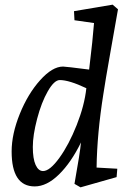

<svg xmlns="http://www.w3.org/2000/svg" viewBox="-20 -790 572 825"><path d="M129 11Q30 11 30 -139Q30 -214 65 -300.5Q100 -387 152.5 -445.5Q205 -504 251 -504Q262 -504 363 -491Q379 -623 384 -691L300 -703L298 -742L464 -770L487 -750Q477 -693 454.5 -566Q432 -439 424 -385Q397 -215 395 -70L484 -65L481 -29L326 15L300 0Q324 -134 328 -178Q286 -92 233.5 -40.5Q181 11 129 11ZM237 -446Q213 -446 185.5 -398Q158 -350 139.5 -279.5Q121 -209 121 -158.5Q121 -108 133 -81.5Q145 -55 165 -55Q194 -55 235 -111.5Q276 -168 309.5 -252.5Q343 -337 351 -411Q277 -446 237 -446Z"/></svg>

Font: Andada
Style: Italic
Weight: 400
Italic angle: -8.29999°
Designer: Carolina Giovagnoli
Foundry: Carolina Giovagnoli
Version: Version 1.003